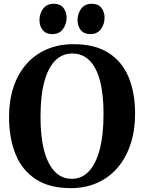

<svg xmlns="http://www.w3.org/2000/svg" viewBox="-20 -987 765 1019"><path d="M357 11.5Q243 12 170 -35.8Q97 -83.5 62.5 -169Q28 -254.5 28 -366.5Q28 -453.5 51.5 -524.5Q75 -595.5 119.8 -646.5Q164.5 -697.5 227.8 -725Q291 -752.5 370 -752.5Q483.5 -752.5 555.8 -706.5Q628 -660.5 662.5 -577.5Q697 -494.5 697 -383Q697 -296 673.5 -223.8Q650 -151.5 605.8 -99Q561.5 -46.5 498.8 -17.8Q436 11 357 11.5ZM361.5 -38Q413.5 -38 451 -77Q488.5 -116 509 -192.8Q529.5 -269.5 529.5 -382.5Q529.5 -487.5 510.5 -558.8Q491.5 -630 454.5 -666.5Q417.5 -703 363.5 -703Q311 -703 273.5 -666Q236 -629 215.5 -554.2Q195 -479.5 195 -366.5Q195 -261.5 214.2 -188.2Q233.5 -115 270.5 -76.5Q307.5 -38 361.5 -38ZM257 -806Q224 -806 206.8 -827.5Q189.5 -849 189.5 -879.5Q189.5 -915 209 -941Q228.5 -967 265 -967H266Q299.5 -967 316.5 -945.5Q333.5 -924 333.5 -893.5Q333.5 -859 314 -832.5Q294.5 -806 258 -806ZM458.5 -806Q425.5 -806 408.5 -827.5Q391.5 -849 391.5 -879.5Q391.5 -915 411 -941Q430.5 -967 466.5 -967H467.5Q501 -967 518 -945.5Q535 -924 535 -893.5Q535 -859 515.5 -832.5Q496 -806 459.5 -806Z"/></svg>

Font: Merriweather 60pt
Style: Bold
Weight: 700
Version: Version 2.100